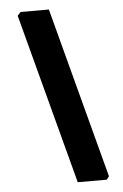

<svg xmlns="http://www.w3.org/2000/svg" viewBox="-56 -723 566 881"><g transform="rotate(-5 227.5 -282.5)"><path d="M266 118 58 -667 73 -683H203L411 103L400 118Z"/></g></svg>

Font: Alegreya Sans SC Black
Style: Italic
Weight: 900
Italic angle: -7°
Designer: Juan Pablo del Peral
Foundry: Huerta Tipografica
Version: Version 2.007